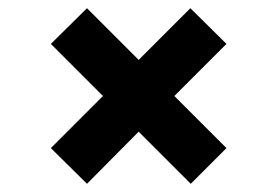

<svg xmlns="http://www.w3.org/2000/svg" viewBox="-20 -532 677 468"><path d="M318 -211 192 -84 104 -171 231 -298 104 -425 192 -512 318 -386 444 -512 532 -425 405 -298 532 -171 445 -84Z"/></svg>

Font: Oak Sans ExtraBold
Style: Regular
Weight: 800
Designer: Erik Kennedy, Walven
Foundry: Erik Kennedy, Walven
Version: Version 1.000